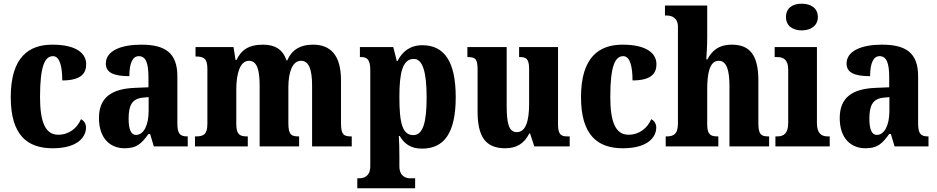

<svg xmlns="http://www.w3.org/2000/svg" viewBox="-20 -790 5055 1036"><path d="M264 10C401 10 444 -52 444 -102C444 -122 434 -138 417 -147C397 -100 354 -63 294 -63C224 -63 196 -133 196 -267C196 -437 223 -487 266 -487C304 -487 316 -426 316 -356C426 -356 445 -401 445 -444C445 -500 395 -549 262 -549C136 -549 38 -482 38 -266C38 -60 128 10 264 10Z M652 10C717 10 742 -13 781 -67H790L810 0H993V-54H990C950 -54 937 -70 937 -125V-379C937 -504 872 -549 742 -549C637 -549 551 -518 551 -447C551 -399 592 -379 678 -379C678 -448 695 -487 729 -487C767 -487 781 -449 781 -374V-319L709 -316C579 -311 514 -262 514 -153C514 -42 576 10 652 10ZM714 -62C686 -62 674 -94 674 -149C674 -221 692 -257 750 -263L782 -266V-191C782 -114 755 -62 714 -62Z M1032 0H1317V-54H1314C1275 -54 1255 -63 1255 -120V-308C1255 -389 1274 -462 1323 -462C1367 -462 1381 -413 1381 -327V0H1594V-54H1591C1552 -54 1536 -63 1536 -125V-320C1536 -396 1556 -462 1604 -462C1648 -462 1664 -413 1664 -327V0H1878V-54H1875C1835 -54 1820 -63 1820 -125V-356C1820 -491 1765 -549 1669 -549C1596 -549 1552 -517 1530 -464H1526C1506 -524 1463 -549 1399 -549C1318 -549 1280 -517 1256 -466H1251L1240 -536H1035V-485H1038C1077 -485 1099 -476 1099 -420V-123C1099 -63 1077 -54 1037 -54H1032Z M1908 226H2220V172H2192C2174 172 2135 164 2135 107V55C2135 14 2134 -23 2132 -56H2137C2162 -13 2198 12 2257 12C2377 12 2439 -73 2439 -266C2439 -460 2376 -546 2259 -546C2191 -546 2150 -510 2125 -461H2121L2102 -536H1922V-482H1927C1958 -482 1978 -473 1978 -411V108C1978 164 1939 172 1920 172H1908ZM2210 -61C2151 -61 2135 -127 2135 -266C2135 -395 2151 -472 2213 -472C2262 -472 2282 -397 2282 -265C2282 -128 2262 -61 2210 -61Z M2706 10C2768 10 2809 -16 2836 -70H2840L2863 0H3054V-54H3044C3012 -54 2991 -59 2991 -117V-536H2781V-482H2784C2816 -482 2835 -476 2835 -419V-228C2835 -136 2816 -77 2769 -77C2725 -77 2714 -125 2714 -219V-536H2502V-482H2505C2549 -482 2557 -468 2557 -411V-188C2557 -53 2600 10 2706 10Z M3341 10C3478 10 3521 -52 3521 -102C3521 -122 3511 -138 3494 -147C3474 -100 3431 -63 3371 -63C3301 -63 3273 -133 3273 -267C3273 -437 3300 -487 3343 -487C3381 -487 3393 -426 3393 -356C3503 -356 3522 -401 3522 -444C3522 -500 3472 -549 3339 -549C3213 -549 3115 -482 3115 -266C3115 -60 3205 10 3341 10Z M3572 0H3856V-54H3853C3814 -54 3796 -63 3796 -120V-308C3796 -388 3807 -462 3858 -462C3900 -462 3916 -413 3916 -327V0H4130V-54H4127C4088 -54 4072 -63 4072 -125V-356C4072 -491 4027 -549 3929 -549C3853 -549 3819 -511 3797 -470H3791C3793 -496 3796 -545 3796 -592V-760H3568V-706H3581C3598 -706 3638 -698 3638 -646V-123C3638 -63 3611 -54 3576 -54H3572Z M4306 -626C4353 -626 4393 -650 4393 -698C4393 -748 4353 -770 4306 -770C4258 -770 4221 -748 4221 -698C4221 -650 4258 -626 4306 -626ZM4164 0H4457V-54H4447C4413 -54 4388 -69 4388 -126V-536H4160V-482H4175C4208 -482 4233 -467 4233 -414V-127C4233 -70 4209 -54 4174 -54H4164Z M4649 10C4714 10 4739 -13 4778 -67H4787L4807 0H4990V-54H4987C4947 -54 4934 -70 4934 -125V-379C4934 -504 4869 -549 4739 -549C4634 -549 4548 -518 4548 -447C4548 -399 4589 -379 4675 -379C4675 -448 4692 -487 4726 -487C4764 -487 4778 -449 4778 -374V-319L4706 -316C4576 -311 4511 -262 4511 -153C4511 -42 4573 10 4649 10ZM4711 -62C4683 -62 4671 -94 4671 -149C4671 -221 4689 -257 4747 -263L4779 -266V-191C4779 -114 4752 -62 4711 -62Z"/></svg>

Font: Noto Serif Myanmar Condensed ExtraBold
Style: Regular
Weight: 800
Width: 3
Designer: Ben Mitchell and the Monotype Design Team
Foundry: Monotype Imaging Inc.
Version: Version 2.106